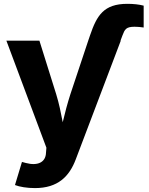

<svg xmlns="http://www.w3.org/2000/svg" viewBox="-20 -754 764 982"><path d="M440.9 -574.2 431.2 -545.9 339.8 -271.5C324.7 -224.6 312.5 -178.2 300.8 -128.9C291.5 -177.7 282.2 -224.1 267.6 -271.5L181.6 -545.9H12.7L217.3 1.5L215.3 26.9C213.9 76.2 172.9 95.7 112.3 79.6L92.3 74.2L56.6 192.4C80.1 201.7 118.7 208 158.7 208C275.9 208 334.5 148.9 367.7 60.5L597.7 -545.9H596.2L606.9 -574.2C618.2 -603.5 624.5 -617.2 668.5 -617.2C684.1 -617.2 698.7 -615.7 714.8 -613.3V-725.1C690.9 -731.4 662.6 -734.4 631.3 -734.4C510.3 -734.4 475.1 -674.3 440.9 -574.2Z"/></svg>

Font: Raveo
Style: Bold
Weight: 700
Designer: Jakub Foglar, Rasmus Andersson (Inter)
Foundry: Jakubfoglar.com
Version: Version 1.100;Glyphs 3.2.3 (3260)